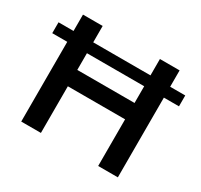

<svg xmlns="http://www.w3.org/2000/svg" viewBox="-129 -760 967 925"><g transform="rotate(30 355.0 -297.5)"><path d="M2.5 -443.5V-504H707.5V-443.5ZM86 0V-595H195.5V-350.5H514V-595H623.5V0H514V-259.5H195.5V0Z"/></g></svg>

Font: Encode Sans SC SemiExpanded Medium
Style: Regular
Weight: 500
Width: 6
Designer: Multiple Designers
Foundry: Impallari Type
Version: Version 3.002